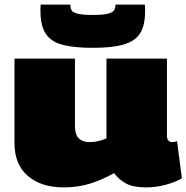

<svg xmlns="http://www.w3.org/2000/svg" viewBox="-20 -805 811 835"><path d="M257 10Q160 10 101.5 -39.5Q43 -89 43 -183V-550H306V-258Q306 -219 323 -203Q340 -187 367 -187Q385 -187 401.5 -190Q418 -193 443 -203V-550H706V-216Q706 -200 712.5 -193.5Q719 -187 729 -187Q741 -187 750 -191L771 -30Q746 -14 702.5 -2Q659 10 615 10Q561 10 530 -6Q499 -22 476 -52Q422 -22 370 -6Q318 10 257 10ZM384 -597Q303 -597 253 -610Q203 -623 179.5 -657.5Q156 -692 156 -756Q156 -763 156 -770.5Q156 -778 157 -785H286Q286 -782 286 -780Q286 -771 290.5 -761.5Q295 -752 316 -746Q337 -740 384 -740Q431 -740 451.5 -746Q472 -752 477 -761.5Q482 -771 482 -780V-785H610Q611 -778 611 -770.5Q611 -763 611 -756Q611 -695 589.5 -660.5Q568 -626 518 -611.5Q468 -597 384 -597Z"/></svg>

Font: Georama Expanded Black
Style: Regular
Weight: 900
Width: 7
Designer: Jean-Baptiste Levee
Foundry: Production Type
Version: Version 1.000